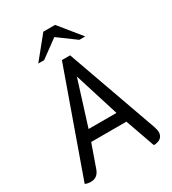

<svg xmlns="http://www.w3.org/2000/svg" viewBox="-215 -1012 1014 1133"><g transform="rotate(-30 292.0 -446.0)"><path d="M26 0 275 -700H331L550 -85Q558 -61 558 -47Q558 -21 540.5 -7.5Q523 6 494 6L423 -195H183L129 -42Q112 8 65 8Q42 8 26 0ZM398 -269 303 -572 208 -269ZM264 -900H344L464 -752H424L304 -840L184 -752H144Z"/></g></svg>

Font: Thasadith
Style: Bold
Weight: 700
Designer: Cadson Demak Co.,Ltd.
Foundry: Cadson Demak Co.,Ltd.
Version: Version 1.000; ttfautohint (v1.6)